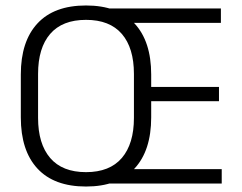

<svg xmlns="http://www.w3.org/2000/svg" viewBox="-20 -670 882 701"><path d="M294 11Q177.5 11 116.8 -54.5Q56 -120 56 -241.5V-398Q56 -519 116.8 -584.5Q177.5 -650 294 -650Q410 -650 471 -584.5Q532 -519 532 -398V-241.5Q532 -120 471 -54.5Q410 11 294 11ZM294 -41.5Q380.5 -41.5 424.8 -93.2Q469 -145 469 -239.5V-400Q469 -495 424.8 -546.2Q380.5 -597.5 294 -597.5Q207.5 -597.5 163.2 -546.2Q119 -495 119 -400V-239.5Q119 -145 163.2 -93.2Q207.5 -41.5 294 -41.5ZM370 0V-52.5H789.5V0ZM479.5 -300.5V-352.5H779.5V-300.5ZM369.5 -586.5V-639H786.5V-586.5Z"/></svg>

Font: Anek Telugu Medium Light
Style: Regular
Weight: 300
Version: Version 1.003